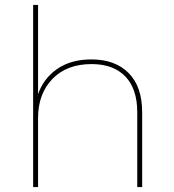

<svg xmlns="http://www.w3.org/2000/svg" viewBox="-20 -762 708 782"><path d="M115 -742H135V-370L133 -373Q156 -442 212.5 -481Q269 -520 352 -520Q449 -520 504 -464.5Q559 -409 559 -305V0H539V-305Q539 -400 490.5 -450.5Q442 -501 353 -501Q252 -501 193.5 -440.5Q135 -380 135 -281V0H115Z"/></svg>

Font: iiserrat Thin
Style: Regular
Weight: 100
Designer: Akira Ohta
Foundry: Akira Ohta
Version: Version 1.200;Glyphs 3.3.1 (3343)